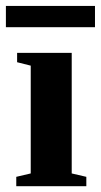

<svg xmlns="http://www.w3.org/2000/svg" viewBox="-34 -641 347 661"><path d="M212.9 -43.9 263.2 -32.2V0H22V-32.2L71.8 -43.9V-415L24.9 -426.8V-459H212.9ZM-13.7 -547.4V-620.6H293V-547.4Z"/></svg>

Font: Tinos
Style: Bold
Weight: 700
Designer: Steve Matteson
Foundry: Monotype Imaging Inc.
Version: Version 1.23